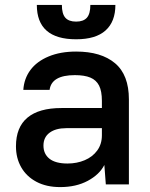

<svg xmlns="http://www.w3.org/2000/svg" viewBox="-20 -751 610 782"><path d="M45 -155Q45 -233 92 -272Q139 -311 230 -311H395V-340Q395 -380 383.5 -402.5Q372 -425 348 -435Q324 -445 285 -445Q190 -445 182 -385H75Q78 -431 104 -466Q130 -501 178 -521Q226 -541 290 -541Q392 -541 448.5 -493.5Q505 -446 505 -346V0H411L405 -79Q385 -40 337.5 -14.5Q290 11 225 11Q169 11 128.5 -10.5Q88 -32 66.5 -69.5Q45 -107 45 -155ZM395 -200V-229H250Q207 -229 182 -210.5Q157 -192 157 -158Q157 -124 181.5 -104.5Q206 -85 255 -85Q293 -85 325 -98.5Q357 -112 376 -138Q395 -164 395 -200ZM130 -731H232Q232 -695 246 -679Q260 -663 290 -663Q320 -663 334 -679Q348 -695 348 -731H450Q450 -663 410 -627Q370 -591 290 -591Q130 -591 130 -731Z"/></svg>

Font: .
Style: 
Weight: 500
Designer: A.Korolkova, Vitaly Kuzmin
Foundry: ParaType Ltd
Version: Version 1.000; Glyphs 3.2, build 3192.0